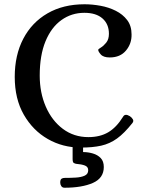

<svg xmlns="http://www.w3.org/2000/svg" viewBox="-20 -671 679 899"><path d="M358 20Q274 20 204 -20Q134 -60 91.5 -134Q49 -208 49 -311Q49 -413 89 -489.5Q129 -566 202.5 -608.5Q276 -651 376 -651Q412 -651 450.5 -644Q489 -637 522 -620.5Q555 -604 575.5 -577Q596 -550 596 -510Q597 -467 570 -434.5Q543 -402 494 -402Q464 -402 451.5 -416.5Q439 -431 440 -438Q440 -441 452.5 -448.5Q465 -456 477.5 -471.5Q490 -487 490 -513Q490 -558 460 -584.5Q430 -611 375 -611Q315 -611 267.5 -577Q220 -543 193 -477.5Q166 -412 166 -317Q166 -237 194.5 -171.5Q223 -106 274.5 -67.5Q326 -29 394 -29Q448 -29 486.5 -51.5Q525 -74 556 -124Q565 -141 588 -127Q597 -121 602 -112.5Q607 -104 600 -95Q562 -47 528 -22.5Q494 2 454 11Q414 20 358 20ZM282 208Q272 208 267 200.5Q262 193 262 184Q262 170 268 166Q274 162 282 162Q310 162 335 160.5Q360 159 376.5 151.5Q393 144 393 126Q393 110 377.5 104Q362 98 336 96Q331 95 325.5 92Q320 89 320 73V0H369V41Q392 41 414.5 47.5Q437 54 451.5 69Q466 84 466 111Q466 163 415 185.5Q364 208 282 208Z"/></svg>

Font: Alice
Style: Regular
Weight: 400
Designer: Ksenia Yerulevich
Foundry: Cyreal (http://www.cyreal.org/)
Version: Version 2.003; ttfautohint (v1.8.3)